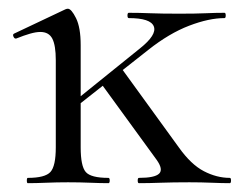

<svg xmlns="http://www.w3.org/2000/svg" viewBox="-20 -415 549 435"><path d="M294.8 0Q292 0 292 -6Q292 -12 294.8 -12Q330.6 -12 340.5 -21.6Q350.4 -31.2 334.8 -53L209.2 -225.6L255.4 -260L385.2 -81Q412.6 -42.4 441.8 -27.2Q471 -12 500.6 -12Q503.4 -12 503.4 -6Q503.4 0 500.6 0Q483 0 459.4 -1Q435.8 -2 409.2 -2Q371.6 -2 344.5 -1Q317.4 0 294.8 0ZM145.2 -167.4 140 -178.6 297.2 -305.4Q335.8 -336.2 328.5 -355.1Q321.2 -374 271.8 -374Q268.8 -374 268.8 -380Q268.8 -386 271.8 -386Q295.4 -386 320.3 -385Q345.2 -384 386.2 -384Q424 -384 446.1 -385Q468.2 -386 488.6 -386Q491.4 -386 491.4 -380Q491.4 -374 488.6 -374Q453.6 -374 408.4 -356.7Q363.2 -339.4 316 -302ZM43 0Q40.8 0 40.8 -6Q40.8 -12 43 -12Q82 -12 94.2 -25.3Q106.4 -38.6 106.4 -81V-278.6Q106.4 -312 98.6 -327.3Q90.8 -342.6 71.4 -342.6Q61.6 -342.6 48 -338.7Q34.4 -334.8 17 -327.8Q13 -326.6 10.6 -331.8Q8.2 -337 11.8 -338.8L128.4 -394Q131.2 -395.2 133.8 -395.2Q141.6 -395.2 152.2 -374Q162.8 -352.8 162.8 -312.6V-81Q162.8 -38.6 174.3 -25.3Q185.8 -12 225.6 -12Q228.6 -12 228.6 -6Q228.6 0 225.6 0Q208 0 184.4 -1Q160.8 -2 134.2 -2Q108.6 -2 85 -1Q61.4 0 43 0Z"/></svg>

Font: Cormorant Light
Style: Regular
Weight: 300
Designer: Christian Thalmann (Catharsis Fonts)
Foundry: Catharsis Fonts
Version: Version 4.000